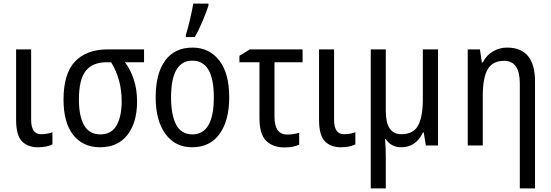

<svg xmlns="http://www.w3.org/2000/svg" viewBox="-20 -813 3078 1073"><path d="M70 -537V-143Q70 -57 102.5 -23.5Q135 10 192 10Q240 10 273 -6V-74Q244 -63 209 -63Q154 -63 154 -144V-537Z M678 -465H785V-537H582Q464 -537 399.5 -469.5Q335 -402 335 -256Q335 -127 389.5 -58.5Q444 10 539 10Q639 10 692.5 -59.5Q746 -129 746 -245Q746 -314 727.5 -369.5Q709 -425 678 -465ZM575 -465H601Q660 -369 660 -248Q660 -161 631 -111.5Q602 -62 541 -62Q479 -62 450 -113Q421 -164 421 -257Q421 -368 459 -416.5Q497 -465 575 -465Z M1069 -606Q1091 -645 1112.5 -696Q1134 -747 1145 -782V-793H1060Q1055 -761 1042 -705Q1029 -649 1019 -619V-606ZM1056 -547Q956 -547 903 -474.5Q850 -402 850 -269Q850 -139 904.5 -64.5Q959 10 1053 10Q1154 10 1207.5 -65Q1261 -140 1261 -269Q1261 -404 1205 -475.5Q1149 -547 1056 -547ZM1055 -474Q1175 -474 1175 -269Q1175 -62 1055 -62Q993 -62 964.5 -116Q936 -170 936 -269Q936 -474 1055 -474Z M1376 -537 1318 -501V-465H1430V-154Q1430 -62 1468 -25.5Q1506 11 1569 11Q1621 11 1652 -5V-71Q1619 -61 1585 -61Q1514 -61 1514 -161V-465H1671V-537Z M1763 -537V-143Q1763 -57 1795.5 -23.5Q1828 10 1885 10Q1933 10 1966 -6V-74Q1937 -63 1902 -63Q1847 -63 1847 -144V-537Z M2343 -537V-257Q2343 -162 2317 -112.5Q2291 -63 2223 -63Q2136 -63 2136 -192V-537H2052V240H2136V71Q2136 11 2132 -37H2135Q2165 10 2223 10Q2304 10 2344 -73H2348L2360 0H2428V-537Z M2678 -464H2673L2662 -537H2594V0H2678V-279Q2678 -377 2705 -425Q2732 -473 2798 -473Q2885 -473 2885 -346V240H2970V-357Q2970 -547 2814 -547Q2771 -547 2734.5 -525.5Q2698 -504 2678 -464Z"/></svg>

Font: Noto Sans Display SemiCondensed
Style: Regular
Weight: 400
Width: 4
Designer: Monotype Design team
Foundry: Monotype Imaging Inc.
Version: 1.000